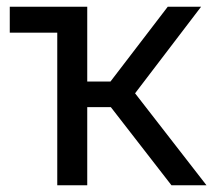

<svg xmlns="http://www.w3.org/2000/svg" viewBox="-20 -550 650 570"><path d="M150 -453H9V-530H239V-308H308L478 -530H577L381 -273L593 0H489L309 -232H239V0H150Z"/></svg>

Font: Golos UI
Style: Regular
Weight: 400
Designer: A.Korolkova, Vitaly Kuzmin
Foundry: ParaType Ltd
Version: Version 2.000